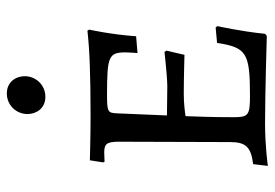

<svg xmlns="http://www.w3.org/2000/svg" viewBox="-138 -638 785 548"><g transform="rotate(-90 254.0 -364.5)"><path d="M251 -627C285 -627 310 -654 310 -686C310 -712 293 -737 261 -737C227 -737 202 -710 202 -678C202 -653 218 -627 251 -627ZM54 8C54 8 110 0 175 0C259 0 425 5 425 5L431 0C438 -70 453 -136 453 -136L449 -141L405 -137C392 -53 377 -43 254 -43C198 -43 193 -48 193 -90C193 -115 193 -151 196 -227C210 -229 234 -232 259 -232C302 -232 371 -230 371 -230L383 -282L379 -287C379 -287 309 -279 280 -279L198 -280L204 -422C205 -449 208 -451 258 -451C368 -451 378 -446 378 -397C378 -386 376 -364 376 -364L424 -368C429 -440 443 -502 443 -502L440 -507C387 -501 320 -498 193 -498C141 -498 70 -500 70 -500L64 -462L66 -458C66 -458 84 -459 93 -459C117 -459 123 -451 123 -417L122 -100C122 -55 108 -40 59 -34Z"/></g></svg>

Font: Alegreya SC
Style: Regular
Weight: 400
Designer: Juan Pablo del Peral
Foundry: Huerta Tipografica
Version: Version 2.007;PS 002.007;hotconv 1.0.88;makeotf.lib2.5.64775